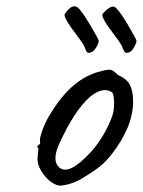

<svg xmlns="http://www.w3.org/2000/svg" viewBox="-20 -595 447 600"><path d="M301 -552Q327 -581 339.5 -572.5Q352 -564 379 -518.5Q406 -473 406.5 -467.5Q407 -462 400.5 -450Q394 -438 387 -433Q376 -428 371.5 -431Q367 -434 361 -451Q356 -461 338 -485Q293 -543 301 -552ZM222 -572Q233 -565 260.5 -519Q288 -473 288.5 -467.5Q289 -462 282.5 -450Q276 -438 268 -433Q257 -428 253 -431Q249 -434 243 -451Q238 -461 220 -485Q175 -543 183 -552Q205 -584 222 -572ZM331 -233Q337 -249 336.5 -276.5Q336 -304 328 -308Q300 -324 262 -293Q212 -250 163 -141Q142 -91 166 -71Q196 -46 265 -121Q308 -170 331 -233ZM138 -240Q205 -351 294 -372Q315 -378 324.5 -377Q334 -376 348 -361Q371 -351 381.5 -337Q392 -323 395 -296Q403 -218 343 -132Q320 -99 300 -81.5Q280 -64 247 -44Q208 -18 169 -15Q152 -15 130 -34Q92 -73 98 -108L100 -131Q95 -136 97.5 -139Q100 -142 101 -143Q107 -143 105 -152.5Q103 -162 113 -189.5Q123 -217 138 -240Z"/></svg>

Font: Caveat
Style: Regular
Weight: 400
Designer: Pablo Impallari
Foundry: Creative Lab NY
Version: Version 1.096; ttfautohint (v1.3)